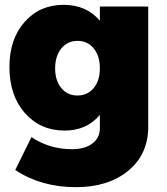

<svg xmlns="http://www.w3.org/2000/svg" viewBox="-20 -571 691 794"><path d="M19 -294Q19 -409 81.5 -480Q144 -551 243 -551Q338 -551 393 -485V-544H593V-47Q593 67 510.5 135Q428 203 294 203Q150 203 43 132L110 -4Q185 46 277 46Q331 46 362 22.5Q393 -1 393 -41V-96Q339 -31 247 -31Q147 -31 83 -103.5Q19 -176 19 -294ZM208 -288Q208 -238 233.5 -207Q259 -176 300 -176Q342 -176 367.5 -207Q393 -238 393 -288Q393 -340 367.5 -371Q342 -402 300 -402Q259 -402 233.5 -370.5Q208 -339 208 -288Z"/></svg>

Font: Trueno
Style: ExBd
Weight: 800
Designer: Julieta Ulanovsky
Foundry: Julieta Ulanovsky
Version: Version 3.001b